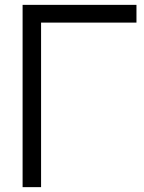

<svg xmlns="http://www.w3.org/2000/svg" viewBox="-20 -770 592 790"><path d="M541.5 -677H149V0H73V-750H541.5Z"/></svg>

Font: Russisch Sans
Style: Regular
Weight: 400
Designer: Michael Sharanda (font) & Cristiano Sobral (main changes)
Foundry: Michael Sharanda
Version: Version 2.00;October 25, 2020;FontCreator 13.0.0.2681 64-bit